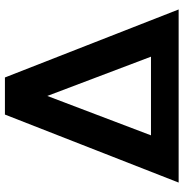

<svg xmlns="http://www.w3.org/2000/svg" viewBox="-3 -739 742 776"><g transform="rotate(-90 368.0 -351.0)"><path d="M18.1 0 293 -702.1H442.9L717.8 0ZM209 -111.8H526.9L368.2 -530.8Z"/></g></svg>

Font: LT Superior
Style: Bold
Weight: 400
Designer: Daniel Lyons
Foundry: LyonsType
Version: Version 1.000